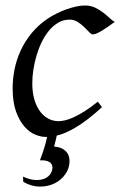

<svg xmlns="http://www.w3.org/2000/svg" viewBox="-20 -477 437 697"><path d="M232.4 107.9Q232.4 133.8 217.3 155.3Q202.1 176.8 178 188.7Q153.8 200.7 123.8 200.4Q93.8 200.2 64.5 183.1L63.5 164.1Q88.9 175.8 108.9 176.5Q128.9 177.2 142.6 171.1Q156.2 165 163.3 153.8Q170.4 142.6 170.4 130.9Q170.4 118.2 159.2 111.1Q147.9 104 125 105Q131.8 86.9 136.5 73Q141.1 59.1 144.5 46.9Q147.9 34.7 150.4 22.9L151.4 20H145Q128.4 20 107.9 11.7Q87.4 3.4 69.1 -17.1Q50.8 -37.6 38.3 -71.8Q25.9 -106 25.9 -157.2Q25.9 -189.9 32.7 -224.9Q39.6 -259.8 54.9 -293.2Q70.3 -326.7 95 -356.9Q119.6 -387.2 155.8 -411.1Q169.4 -419.9 186 -428.2Q202.6 -436.5 220.5 -442.9Q238.3 -449.2 255.6 -453.1Q272.9 -457 288.1 -457Q309.6 -457 326.4 -448.7Q343.3 -440.4 356.4 -429.9Q369.6 -419.4 379.6 -409.9Q389.6 -400.4 397 -397.9Q386.7 -390.6 375.2 -382.3Q363.8 -374 353 -367.4Q342.3 -360.8 332.8 -356.4Q323.2 -352.1 316.9 -352.1Q311.5 -352.1 303.7 -360.4Q295.9 -368.7 285.4 -378.9Q274.9 -389.2 261.7 -397.5Q248.5 -405.8 232.9 -405.8Q210.4 -405.8 191.9 -395Q173.3 -384.3 158.2 -366.2Q143.1 -348.1 131.6 -324.5Q120.1 -300.8 112.5 -275.1Q105 -249.5 101.1 -223.6Q97.2 -197.8 97.2 -174.8Q97.2 -143.1 104.2 -117.7Q111.3 -92.3 124 -74.5Q136.7 -56.6 154.3 -46.9Q171.9 -37.1 192.9 -37.1Q201.7 -37.1 215.3 -40Q229 -43 246.8 -51Q264.6 -59.1 286.6 -72.8Q308.6 -86.4 335 -107.9Q338.9 -102.5 343.3 -97.2Q347.7 -91.8 350.1 -87.9Q312 -53.2 281.7 -32Q251.5 -10.7 226.6 0.5Q204.6 11.2 186 15.1Q184.1 24.4 182.6 30.8Q179.7 43 176.3 55.2Q201.2 56.2 216.8 70.1Q232.4 84 232.4 107.9Z"/></svg>

Font: Gentium Basic
Style: Italic
Weight: 400
Italic angle: -8°
Designer: J. Victor Gaultney and Annie Olsen
Foundry: SIL International
Version: Version 1.102; 2013; Maintenance release